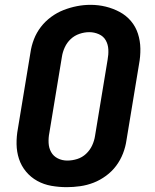

<svg xmlns="http://www.w3.org/2000/svg" viewBox="-20 -766 640 794"><path d="M256 8Q224 8 192.5 2.5Q161 -3 134 -18Q107 -33 87.5 -56.5Q68 -80 58.5 -109Q49 -138 48.5 -170Q48 -202 54 -234L106 -549Q110 -577 120.5 -604Q131 -631 149 -654.5Q167 -678 191.5 -696Q216 -714 243 -724.5Q270 -735 298 -740.5Q326 -746 354 -746Q387 -746 417.5 -738.5Q448 -731 475 -716.5Q502 -702 521.5 -679Q541 -656 550.5 -626.5Q560 -597 560.5 -565Q561 -533 555 -501L503 -186Q499 -158 488.5 -131Q478 -104 460.5 -80.5Q443 -57 418.5 -39Q394 -21 367 -10.5Q340 0 311.5 4Q283 8 256 8ZM258 -102Q279 -102 299.5 -108.5Q320 -115 336 -130Q352 -145 361 -164.5Q370 -184 373 -204L425 -519Q429 -540 428 -561Q427 -582 417.5 -599Q408 -616 389 -624.5Q370 -633 349 -633Q329 -633 308.5 -626Q288 -619 272.5 -604.5Q257 -590 248 -570.5Q239 -551 236 -531L184 -216Q180 -196 181 -175Q182 -154 191.5 -137Q201 -120 219 -111Q237 -102 258 -102Z"/></svg>

Font: Iosevka Curly XBdExObl
Style: Regular
Weight: 800
Width: 7
Italic angle: -9°
Monospace: yes
Designer: Belleve Invis
Foundry: Belleve Invis
Version: Version 11.1.0; ttfautohint (v1.8.3)